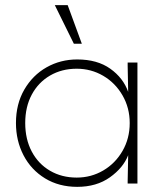

<svg xmlns="http://www.w3.org/2000/svg" viewBox="-20 -713 610 746"><path d="M484 -235Q484 -294 456 -342.5Q428 -391 381 -418.5Q334 -446 278 -446Q220 -446 174.5 -419.5Q129 -393 103.5 -345.5Q78 -298 78 -235Q78 -172 103.5 -124Q129 -76 174.5 -49.5Q220 -23 278 -23Q334 -23 381 -50.5Q428 -78 456 -126.5Q484 -175 484 -235ZM478 -356 476 -458V-470H514V0H476V-8L478 -110Q459 -61 407 -24Q355 13 280 13Q209 13 155 -20Q101 -53 71.5 -109.5Q42 -166 42 -235Q42 -309 74.5 -365Q107 -421 161 -451.5Q215 -482 280 -482Q358 -482 408.5 -446Q459 -410 478 -356ZM298 -543H267L193 -693H243Z"/></svg>

Font: Kreadon
Style: Regular
Weight: 400
Designer: kohakuno
Foundry: StudioGnu
Version: Version 1.000;Glyphs 3.1.2 (3151)